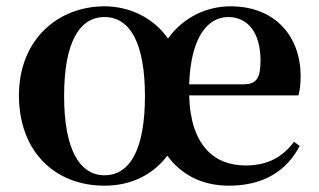

<svg xmlns="http://www.w3.org/2000/svg" viewBox="-20 -572 1010 608"><path d="M311 -17C231 -17 183 -101 183 -268C183 -437 231 -518 311 -518C392 -518 439 -435 439 -268C439 -100 392 -17 311 -17ZM311 16C393 16 463 -17 510 -79C555 -17 622 16 705 16C812 16 887 -29 929 -110L911 -123C876 -76 829 -48 758 -48C657 -48 583 -113 579 -270H925C930 -288 932 -306 932 -331C932 -455 853 -552 710 -552C633 -552 559 -516 512 -450C466 -516 390 -552 311 -552C164 -552 40 -447 40 -270C40 -93 153 16 311 16ZM579 -305C584 -452 636 -518 703 -518C765 -518 805 -468 805 -380C805 -326 793 -305 751 -305Z"/></svg>

Font: Noto Serif CJK TC
Style: Bold
Weight: 700
Designer: Ryoko NISHIZUKA 西塚涼子 (kana & ideographs); Frank Grießhammer (Latin, Greek & Cyrillic); Wenlong ZHANG 张文龙 (bopomofo); San
Foundry: Adobe
Version: Version 2.001;hotconv 1.1.0;makeotfexe 2.6.0